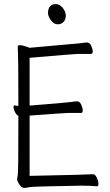

<svg xmlns="http://www.w3.org/2000/svg" viewBox="-20 -915 540 940"><path d="M224.5 -883Q234 -895 253 -895Q272 -895 287 -876.5Q302 -858 302 -839Q302 -820 291.5 -808Q281 -796 262.5 -796Q244 -796 229.5 -815.5Q215 -835 215 -853Q215 -871 224.5 -883ZM436 -62Q446 -62 454 -45Q462 -28 462 -15.5Q462 -3 454 -3Q422 -6 377 -6Q131 -2 121.5 1.5Q112 5 99 5Q86 5 75 -11.5Q64 -28 64 -36Q64 -44 67 -57.5Q70 -71 70 -345V-348L68 -349Q58 -355 52 -369.5Q46 -384 46 -393Q46 -399 53 -399L70 -396V-402Q70 -643 67 -679V-685Q67 -694 76 -694Q89 -694 115 -685L124 -681Q370 -703 371 -703Q399 -707 406 -707Q419 -707 426.5 -691Q434 -675 434 -663Q434 -651 425 -651H361Q346 -651 125 -632V-398Q302 -412 326 -415.5Q350 -419 358 -419Q370 -419 377.5 -403Q385 -387 385 -374.5Q385 -362 377 -362H313Q299 -362 125 -349V-54Q416 -60 436 -62Z"/></svg>

Font: Moon Stars Kai HW Light
Style: Regular
Weight: 300
Designer: GuiWonder
Version: Version 1.101